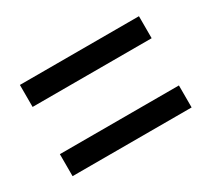

<svg xmlns="http://www.w3.org/2000/svg" viewBox="-69 -609 568 514"><g transform="rotate(-30 215.0 -352.0)"><path d="M30 -425V-493H398V-425ZM30 -211V-279H398V-211Z"/></g></svg>

Font: Noto Sans Arabic ExtraCondensed
Style: Regular
Weight: 400
Width: 2
Designer: Monotype Design Team, Nadine Chahine, Nizar Qandah and Khaled Hosny
Foundry: Monotype Imaging Inc.
Version: Version 2.012